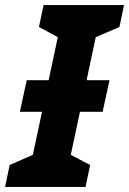

<svg xmlns="http://www.w3.org/2000/svg" viewBox="-49 -734 507 754"><path d="M287 0 305 -86 229 -126 265 -295H354L381 -419H291L327 -588L420 -628L438 -714H122L104 -628L178 -588L142 -419H56L29 -295H116L80 -126L-11 -86L-29 0Z"/></svg>

Font: BC Sans
Style: Bold Italic
Weight: 700
Italic angle: -12°
Designer: Monotype Design Team
Province of B.C.
Foundry: Monotype Imaging Inc.
Version: Version 2.000;GOOG;noto-source:20170915:90ef993387c0